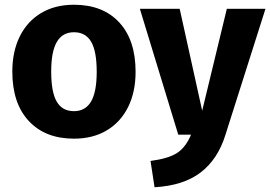

<svg xmlns="http://www.w3.org/2000/svg" viewBox="-20 -568 1140 810"><path d="M552 -265Q552 -180 520.5 -116.5Q489 -53 430.5 -18Q372 17 292 17Q171 17 101.5 -57.5Q32 -132 32 -266Q32 -351 63.5 -414.5Q95 -478 153.5 -513Q212 -548 292 -548Q414 -548 483 -473.5Q552 -399 552 -265ZM196 -266Q196 -179 219.5 -139Q243 -99 292 -99Q340 -99 364 -139.5Q388 -180 388 -265Q388 -352 364.5 -392Q341 -432 292 -432Q244 -432 220 -391.5Q196 -351 196 -266ZM632 222 615 111Q691 101 727.5 77Q764 53 786 0H732L570 -531H738L833 -101L937 -531H1100L931 1Q899 104 826.5 159.5Q754 215 632 222Z"/></svg>

Font: Fira Sans BGR
Style: Bold
Weight: 700
Designer: bBox Type GmbH & Carrois Corporate GbR & Edenspiekermann AG
Foundry: bBox Type GmbH & Carrois Corporate GbR & Edenspiekermann AG
Version: Version 4.301